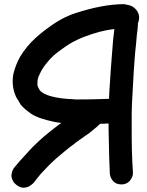

<svg xmlns="http://www.w3.org/2000/svg" viewBox="-20 -837 695 909"><path d="M603.5 5.9C607.4 -2 609.4 -9.8 609.4 -18.6V-21.5C608.4 -38.1 607.4 -55.7 606.4 -72.3C605.5 -88.9 605.5 -106.4 604.5 -124C603.5 -160.2 603.5 -196.3 603.5 -232.4V-268.6C603.5 -293 603.5 -316.4 604.5 -340.8L610.4 -448.2C612.3 -484.4 614.3 -519.5 617.2 -554.7C618.2 -567.4 619.1 -579.1 620.1 -590.8C621.1 -603.5 623 -615.2 624 -627L627.9 -671.9C629.9 -686.5 631.8 -702.1 632.8 -716.8V-721.7V-726.6C633.8 -729.5 635.7 -733.4 636.7 -738.3C637.7 -744.1 638.7 -749 638.7 -753.9C638.7 -758.8 637.7 -763.7 636.7 -768.6C633.8 -778.3 628.9 -787.1 621.1 -794.9C612.3 -803.7 603.5 -808.6 594.7 -811.5C589.8 -812.5 585.9 -813.5 581.1 -814.5C576.2 -815.4 572.3 -816.4 567.4 -817.4C500 -817.4 422.9 -802.7 335.9 -774.4C303.7 -763.7 273.4 -749 244.1 -730.5C210 -708 178.7 -684.6 150.4 -659.2C121.1 -632.8 95.7 -602.5 75.2 -568.4C60.5 -542 49.8 -514.6 43 -485.4C41 -474.6 40 -462.9 40 -452.1C40 -432.6 43 -413.1 49.8 -393.6C53.7 -382.8 57.6 -375 60.5 -370.1C64.5 -365.2 70.3 -355.5 77.1 -342.8C86.9 -330.1 103.5 -315.4 127 -298.8C149.4 -283.2 186.5 -270.5 238.3 -259.8C249 -257.8 259.8 -255.9 270.5 -254.9L261.7 -249C245.1 -236.3 229.5 -224.6 213.9 -211.9C198.2 -199.2 182.6 -186.5 168 -172.9C145.5 -152.3 125 -131.8 105.5 -109.4C85 -87.9 65.4 -65.4 46.9 -43C41 -35.2 37.1 -25.4 35.2 -14.6C34.2 -11.7 34.2 -7.8 34.2 -4.9C34.2 2 36.1 8.8 39.1 14.6C42 23.4 48.8 31.2 57.6 38.1C66.4 44.9 75.2 49.8 84 50.8C86.9 51.8 88.9 51.8 91.8 51.8C98.6 51.8 106.4 49.8 114.3 46.9C124 42 131.8 36.1 138.7 29.3C144.5 22.5 150.4 14.6 155.3 7.8L172.9 -13.7C185.5 -26.4 197.3 -39.1 209 -51.8C221.7 -64.5 234.4 -76.2 247.1 -87.9C260.7 -99.6 274.4 -111.3 289.1 -123C302.7 -134.8 317.4 -145.5 332 -156.2C336.9 -161.1 342.8 -165 348.6 -168.9C353.5 -172.9 359.4 -176.8 365.2 -180.7C373 -186.5 380.9 -192.4 388.7 -197.3C396.5 -202.1 404.3 -208 411.1 -213.9C429.7 -228.5 444.3 -241.2 454.1 -251C464.8 -251 474.6 -251 484.4 -252H494.1C494.1 -227.5 494.1 -203.1 495.1 -178.7C496.1 -124 497.1 -69.3 500 -14.6C501 -5.9 503.9 3.9 509.8 12.7C515.6 21.5 522.5 27.3 530.3 31.2C537.1 34.2 544.9 36.1 553.7 36.1H558.6C569.3 35.2 578.1 32.2 585 27.3C592.8 22.5 598.6 14.6 603.5 5.9ZM519.5 -681.6C517.6 -667 515.6 -651.4 514.6 -636.7C513.7 -624 512.7 -612.3 511.7 -599.6C510.7 -587.9 509.8 -576.2 508.8 -563.5C505.9 -526.4 502.9 -489.3 501 -453.1C499 -424.8 497.1 -397.5 496.1 -369.1C475.6 -368.2 454.1 -368.2 432.6 -367.2C402.3 -366.2 371.1 -366.2 340.8 -366.2C326.2 -367.2 310.5 -368.2 295.9 -369.1C280.3 -370.1 264.6 -372.1 250 -375C239.3 -377 229.5 -378.9 219.7 -381.8C210 -384.8 200.2 -387.7 190.4 -392.6C186.5 -395.5 182.6 -397.5 178.7 -400.4C173.8 -403.3 170.9 -406.2 168 -410.2L165 -416C162.1 -420.9 161.1 -423.8 160.2 -424.8C159.2 -426.8 158.2 -429.7 157.2 -432.6V-441.4V-445.3C157.2 -456.1 159.2 -465.8 163.1 -475.6C168 -486.3 172.9 -497.1 177.7 -505.9C194.3 -532.2 213.9 -555.7 236.3 -576.2C259.8 -595.7 284.2 -613.3 310.5 -629.9C332 -642.6 354.5 -653.3 377 -662.1C430.7 -682.6 478.5 -695.3 521.5 -699.2C520.5 -693.4 520.5 -687.5 519.5 -681.6Z"/></svg>

Font: Citrustime FakeCyr
Style: Regular
Weight: 400
Version: Version 1.1